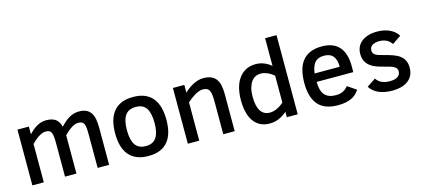

<svg xmlns="http://www.w3.org/2000/svg" viewBox="-59 -1208 3744 1704"><g transform="rotate(-15 1813.5 -356.0)"><path d="M676.8 0V-301.8Q676.8 -339.8 674.6 -364.7Q672.4 -389.6 665.5 -404.3Q658.7 -418.9 646 -425Q633.3 -431.2 611.8 -431.2Q596.2 -431.2 579.6 -424.6Q563 -418 546.1 -407Q529.3 -396 512.9 -381.6Q496.6 -367.2 481.9 -352.1V0H377V-301.8Q377 -340.8 374.5 -366Q372.1 -391.1 365.2 -405.5Q358.4 -419.9 345.9 -425.5Q333.5 -431.2 313 -431.2Q296.4 -431.2 278.8 -424.1Q261.2 -417 244.1 -405.5Q227.1 -394 211.2 -379.9Q195.3 -365.7 182.1 -352.1V0H77.1V-512.2H182.1V-440.9Q198.7 -459.5 217.3 -475.1Q235.8 -490.7 255.6 -502.2Q275.4 -513.7 296.9 -520.3Q318.4 -526.9 341.8 -526.9Q399.9 -526.9 430.7 -503.7Q461.4 -480.5 472.2 -433.1Q493.2 -455.1 513.2 -472.4Q533.2 -489.7 554 -501.7Q574.7 -513.7 597.2 -520.3Q619.6 -526.9 645 -526.9Q686 -526.9 712.4 -513.9Q738.8 -501 754.4 -476.8Q770 -452.6 776.1 -418.5Q782.2 -384.3 782.2 -341.8V0Z M1377 -254.9Q1377 -192.4 1363.5 -142.6Q1350.1 -92.8 1321.5 -57.6Q1293 -22.5 1248.5 -3.7Q1204.1 15.1 1142.1 15.1Q1079.6 15.1 1034.7 -3.9Q989.7 -22.9 961.2 -58.1Q932.6 -93.3 919.2 -143.1Q905.8 -192.9 905.8 -254.9Q905.8 -317.9 919.4 -368.2Q933.1 -418.5 961.7 -453.9Q990.2 -489.3 1034.9 -508.1Q1079.6 -526.9 1142.1 -526.9Q1204.1 -526.9 1248.5 -508.1Q1293 -489.3 1321.5 -453.9Q1350.1 -418.5 1363.5 -368.2Q1377 -317.9 1377 -254.9ZM1268.1 -254.9Q1268.1 -346.2 1238.5 -390.6Q1209 -435.1 1142.1 -435.1Q1075.2 -435.1 1044.7 -390.6Q1014.2 -346.2 1014.2 -254.9Q1014.2 -166 1044.2 -121.1Q1074.2 -76.2 1142.1 -76.2Q1208 -76.2 1238 -121.1Q1268.1 -166 1268.1 -254.9Z M1831.1 0V-292Q1831.1 -330.1 1828.6 -356.7Q1826.2 -383.3 1818.1 -399.9Q1810.1 -416.5 1795.4 -423.8Q1780.8 -431.2 1756.3 -431.2Q1740.2 -431.2 1721.9 -424.8Q1703.6 -418.5 1684.8 -407.5Q1666 -396.5 1647 -382.1Q1627.9 -367.7 1610.4 -352.1V0H1505.4V-512.2H1610.4V-440.9Q1627 -457.5 1647.5 -473.1Q1668 -488.8 1690.7 -500.7Q1713.4 -512.7 1737.5 -519.8Q1761.7 -526.9 1786.1 -526.9Q1829.1 -526.9 1857.9 -514.6Q1886.7 -502.4 1904.1 -478.8Q1921.4 -455.1 1928.7 -420.7Q1936 -386.2 1936 -341.8V0Z M2415 0V-49.8Q2383.3 -21.5 2343.5 -3.2Q2303.7 15.1 2256.3 15.1Q2204.6 15.1 2167.5 -4.6Q2130.4 -24.4 2106.4 -60.1Q2082.5 -95.7 2071.3 -144.5Q2060.1 -193.4 2060.1 -252Q2060.1 -304.7 2071.3 -354.2Q2082.5 -403.8 2107.7 -442.1Q2132.8 -480.5 2172.9 -503.7Q2212.9 -526.9 2270.5 -526.9Q2308.6 -526.9 2345.5 -512Q2382.3 -497.1 2410.2 -472.2V-727.1H2515.1V0ZM2410.2 -382.8Q2398.4 -393.1 2384.5 -402.3Q2370.6 -411.6 2355 -418.7Q2339.4 -425.8 2322.8 -429.9Q2306.2 -434.1 2289.1 -434.1Q2264.6 -434.1 2242.7 -423.6Q2220.7 -413.1 2204.3 -391.1Q2188 -369.1 2178.2 -335.2Q2168.5 -301.3 2168.5 -253.9Q2168.5 -168 2197 -123Q2225.6 -78.1 2281.2 -78.1Q2298.8 -78.1 2316.7 -82.8Q2334.5 -87.4 2351.1 -95.5Q2367.7 -103.5 2382.8 -114Q2397.9 -124.5 2410.2 -136.2Z M2751.5 -233.9Q2752 -195.3 2759.5 -165.8Q2767.1 -136.2 2783.2 -116.5Q2799.3 -96.7 2825 -86.4Q2850.6 -76.2 2888.2 -76.2Q2923.3 -76.2 2950.4 -88.1Q2977.5 -100.1 3000.5 -128.9L3081.1 -74.2Q3066.4 -52.2 3048.3 -35.6Q3030.3 -19 3006.3 -7.8Q2982.4 3.4 2951.9 9.3Q2921.4 15.1 2882.3 15.1Q2759.8 15.1 2701.4 -52.5Q2643.1 -120.1 2643.1 -252Q2643.1 -314 2655.5 -364.5Q2668 -415 2695.6 -451.2Q2723.1 -487.3 2767.6 -507.1Q2812 -526.9 2876.5 -526.9Q2933.6 -526.9 2973.9 -509.8Q3014.2 -492.7 3039.6 -461.4Q3064.9 -430.2 3076.7 -386.2Q3088.4 -342.3 3088.4 -289.1V-233.9ZM2984.4 -311Q2984.4 -375 2957.5 -408.4Q2930.7 -441.9 2873 -441.9Q2843.8 -441.9 2823 -433.3Q2802.2 -424.8 2788.3 -408.2Q2774.4 -391.6 2766.1 -367.2Q2757.8 -342.8 2753.4 -311Z M3582 -142.1Q3582 -99.6 3565.7 -69.8Q3549.3 -40 3521.7 -21Q3494.1 -2 3458 6.6Q3421.9 15.1 3382.3 15.1Q3342.3 15.1 3309.8 8.3Q3277.3 1.5 3252 -10.5Q3226.6 -22.5 3208.3 -39.1Q3189.9 -55.7 3178.2 -75.2L3258.3 -128.9Q3279.3 -98.1 3310.1 -85Q3340.8 -71.8 3379.4 -71.8Q3398.4 -71.8 3416.5 -74.7Q3434.6 -77.6 3448.5 -85.2Q3462.4 -92.8 3470.9 -105.5Q3479.5 -118.2 3479.5 -137.2Q3479.5 -151.9 3473.1 -162.1Q3466.8 -172.4 3453.1 -180.4Q3439.5 -188.5 3417.7 -195.6Q3396 -202.6 3365.2 -210Q3330.6 -218.8 3298.8 -230Q3267.1 -241.2 3242.9 -259.5Q3218.8 -277.8 3204.1 -305.4Q3189.5 -333 3189.5 -374Q3189.5 -406.7 3201.7 -434.6Q3213.9 -462.4 3238.5 -482.9Q3263.2 -503.4 3299.6 -515.1Q3335.9 -526.9 3384.3 -526.9Q3418 -526.9 3447.5 -520.5Q3477.1 -514.2 3501.2 -502.4Q3525.4 -490.7 3543.9 -474.4Q3562.5 -458 3574.2 -438L3494.1 -383.8Q3486.8 -394.5 3476.6 -404.8Q3466.3 -415 3452.4 -422.9Q3438.5 -430.7 3421.1 -435.3Q3403.8 -439.9 3382.3 -439.9Q3341.3 -439.9 3316.9 -424.1Q3292.5 -408.2 3292.5 -377.9Q3292.5 -363.8 3297.6 -354Q3302.7 -344.2 3314.2 -336.4Q3325.7 -328.6 3344.2 -322.5Q3362.8 -316.4 3389.2 -310.1Q3433.6 -298.8 3469.5 -286.1Q3505.4 -273.4 3530.3 -254.9Q3555.2 -236.3 3568.6 -209.2Q3582 -182.1 3582 -142.1Z"/></g></svg>

Font: Lorenzo Sans Medium
Style: Regular
Weight: 500
Foundry: Intel Corporation
Version: Version 1.00; ttfautohint (v1.5)